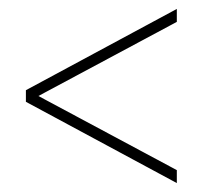

<svg xmlns="http://www.w3.org/2000/svg" viewBox="-20 -537 451 430"><path d="M38 -309 376 -127V-156L66 -322L376 -488V-517L38 -335Z"/></svg>

Font: Noto Sans Devanagari ExtraCondensed Thin
Style: Regular
Weight: 100
Width: 2
Designer: Jelle Bosma - Monotype Design Team
Foundry: Monotype Imaging Inc.
Version: Version 2.004